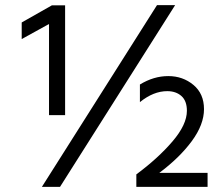

<svg xmlns="http://www.w3.org/2000/svg" viewBox="-20 -732 873 752"><path d="M793 0H514V-49Q599 -112 655.5 -178Q712 -244 712 -298Q712 -337 690.5 -356Q669 -375 635 -375Q581 -375 528 -332V-401Q582 -434 639 -434Q696 -434 737.5 -399.5Q779 -365 779 -304.5Q779 -244 731 -179Q683 -114 604 -55H793ZM235 -281H172V-638L65 -579V-644L183 -711H235ZM215 0H144L595 -712H666Z"/></svg>

Font: Hind Colombo
Style: Regular
Weight: 400
Designer: Jyotish Sonowal, Aditi Pimprikar
Foundry: Indian Type Foundry
Version: Version 1.000;PS 1.0;hotconv 1.0.86;makeotf.lib2.5.63406; tt